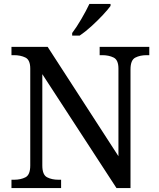

<svg xmlns="http://www.w3.org/2000/svg" viewBox="-20 -951 803 971"><path d="M38 0V-42H51Q85 -42 109 -54.5Q133 -67 133 -114V-604Q133 -648 108.5 -660Q84 -672 51 -672H38V-714H221L579 -161V-604Q579 -648 554.5 -660Q530 -672 497 -672H484V-714H735V-672H722Q688 -672 664 -659.5Q640 -647 640 -600V0H569L194 -576V-114Q194 -67 218 -54.5Q242 -42 276 -42H289V0ZM345 -784Q367 -813 391.5 -855Q416 -897 432 -931H539V-921Q527 -904 500 -875Q473 -846 441.5 -817.5Q410 -789 383 -771H345Z"/></svg>

Font: Noto Serif Makasar
Style: Regular
Weight: 400
Designer: Sérgio Martins
Version: Version 1.001; ttfautohint (v1.8.4.7-5d5b)